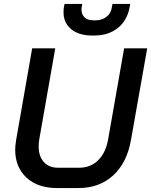

<svg xmlns="http://www.w3.org/2000/svg" viewBox="-20 -945 766 973"><path d="M57 -186Q57 -207 62 -237L143 -700H260L179 -239Q176 -221 176 -203Q176 -153 202 -124Q228 -95 274 -95H381Q439 -95 477.5 -133Q516 -171 528 -239L609 -700H726L644 -237Q624 -121 554 -56.5Q484 8 377 8H270Q171 8 114 -45Q57 -98 57 -186ZM302 -882Q302 -900 304 -909L307 -925H397L394 -909Q393 -905 393 -897Q393 -871 409 -856.5Q425 -842 453 -842H465Q497 -842 520 -860Q543 -878 547 -909L550 -925H640L637 -909Q625 -842 577.5 -803.5Q530 -765 458 -765H446Q380 -765 341 -797Q302 -829 302 -882Z"/></svg>

Font: Bai Jamjuree SemiBold
Style: Italic
Weight: 600
Italic angle: -10°
Version: Version 1.000; ttfautohint (v1.6)